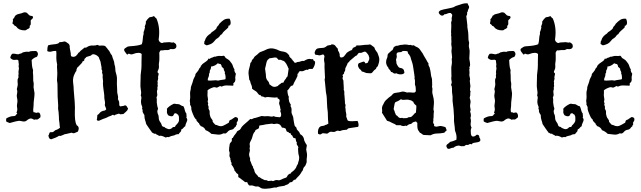

<svg xmlns="http://www.w3.org/2000/svg" viewBox="-20 -810 3924 1176"><path d="M58.6 -691.4Q69.3 -702.1 72.3 -713.9Q76.2 -713.9 78.1 -716.8Q80.1 -719.7 87.9 -722.7Q95.7 -725.6 103 -726.6Q110.4 -727.5 121.6 -732.4Q132.8 -737.3 144.5 -731.4Q153.3 -723.6 155.3 -720.7Q157.2 -717.8 161.6 -715.3Q166 -712.9 173.3 -712.4Q180.7 -711.9 182.6 -705.1Q181.6 -697.3 176.8 -693.8Q171.9 -690.4 168 -684.6Q168 -676.8 168.5 -666.5Q168.9 -656.2 162.1 -652.3Q160.2 -649.4 162.6 -646Q165 -642.6 161.1 -641.6Q159.2 -635.7 152.3 -633.3Q145.5 -630.9 142.1 -627.4Q138.7 -624 131.8 -624Q95.7 -624 82 -644.5Q77.1 -651.4 69.3 -652.3Q67.4 -657.2 64 -659.7Q60.5 -662.1 56.6 -665Q56.6 -672.9 58.6 -678.2Q60.5 -683.6 58.6 -691.4ZM156.2 -492.2Q164.1 -497.1 176.8 -497.1Q189.5 -497.1 197.3 -497.6Q205.1 -498 210 -488.3Q214.8 -478.5 210 -469.7Q208 -461.9 203.1 -460.9Q189.5 -458 173.8 -442.4Q174.8 -434.6 174.8 -425.8Q174.8 -417 175.8 -411.1Q176.8 -405.3 177.2 -401.4Q177.7 -397.5 178.7 -393.1Q179.7 -388.7 181.2 -385.7Q182.6 -382.8 182.6 -379.9L181.6 -366.2Q183.6 -355.5 183.6 -315.4Q187.5 -298.8 186.5 -291.5Q185.5 -284.2 185.5 -276.4L191.4 -239.3Q191.4 -223.6 188.5 -202.1Q185.5 -180.7 186 -174.8Q186.5 -168.9 185.5 -160.2Q184.6 -151.4 183.6 -142.6Q182.6 -133.8 184.6 -125Q185.5 -121.1 189.5 -122.1Q193.4 -123 197.3 -120.1Q201.2 -117.2 206.1 -119.6Q210.9 -122.1 219.7 -120.1Q230.5 -109.4 227.5 -91.8Q215.8 -81.1 211.4 -79.1Q207 -77.1 200.7 -78.1Q194.3 -79.1 189.5 -76.2Q176.8 -84 170.4 -84.5Q164.1 -85 155.3 -80.1Q146.5 -75.2 143.6 -71.8Q140.6 -68.4 132.8 -66.4Q125 -64.5 114.3 -67.4Q103.5 -70.3 93.8 -69.8Q84 -69.3 40 -56.6Q29.3 -59.6 18.6 -65.4Q15.6 -72.3 18.6 -85Q43.9 -98.6 59.1 -98.6Q74.2 -98.6 77.1 -105Q80.1 -111.3 85 -112.3Q85.9 -116.2 82.5 -118.7Q79.1 -121.1 82 -123Q87.9 -136.7 85 -149.9Q82 -163.1 86.9 -188.5Q86.9 -201.2 84 -211.9Q81.1 -222.7 84.5 -237.3Q87.9 -252 83 -263.7Q85 -272.5 87.4 -282.2Q89.8 -292 88.4 -300.8Q86.9 -309.6 87.9 -323.2L93.8 -337.9Q93.8 -339.8 92.8 -342.8Q91.8 -345.7 93.3 -353.5Q94.7 -361.3 93.8 -363.3Q92.8 -365.2 92.8 -368.2L95.7 -388.7Q96.7 -392.6 95.2 -396.5Q93.8 -400.4 93.8 -405.3Q96.7 -413.1 94.7 -421.4Q92.8 -429.7 93.3 -435.5Q93.8 -441.4 85.9 -444.3Q78.1 -444.3 71.3 -443.4Q57.6 -440.4 43 -455.1Q44.9 -470.7 54.7 -480.5Q66.4 -482.4 74.7 -480Q83 -477.5 92.8 -477.5Q103.5 -482.4 106 -481.9Q108.4 -481.4 114.7 -485.8Q121.1 -490.2 122.6 -489.7Q124 -489.3 129.4 -491.2Q134.8 -493.2 145 -493.2Q155.3 -493.2 156.2 -492.2Z M320.3 33.2 293.9 43Q279.3 43 276.4 19.5Q279.3 17.6 281.2 9.8Q283.2 -2 293.5 -0.5Q303.7 1 309.6 -4.9Q315.4 -10.7 319.3 -12.7Q336.9 -17.6 347.7 -28.3Q344.7 -40 345.2 -43.9Q345.7 -47.9 343.8 -59.1Q341.8 -70.3 341.3 -76.2Q340.8 -82 340.8 -94.7Q340.8 -107.4 338.9 -122.1Q336.9 -136.7 335.9 -143.1Q335 -149.4 335.9 -153.3Q336.9 -157.2 336.4 -163.1Q335.9 -168.9 335 -186Q334 -203.1 333 -218.3Q332 -233.4 332.5 -258.8Q333 -284.2 332 -295.4Q331.1 -306.6 330.1 -311Q329.1 -315.4 329.1 -319.3L331.1 -360.4L329.1 -402.3L330.1 -414.1L326.2 -436.5Q324.2 -457 325.2 -469.2Q326.2 -481.4 324.2 -498Q308.6 -499 295.9 -494.6Q283.2 -490.2 269.5 -497.1Q269.5 -519.5 274.4 -532.2Q291 -537.1 306.2 -538.1Q321.3 -539.1 330.6 -542Q339.8 -544.9 340.8 -547.4Q341.8 -549.8 344.7 -551.8Q361.3 -551.8 370.1 -555.2Q378.9 -558.6 391.6 -547.9Q400.4 -543 403.3 -538.1Q408.2 -528.3 407.2 -525.4Q406.2 -522.5 407.2 -517.6Q408.2 -512.7 409.2 -504.9Q410.2 -497.1 412.1 -490.2Q414.1 -483.4 413.6 -476.6Q413.1 -469.7 417 -464.8Q439.5 -455.1 455.1 -478.5Q460 -487.3 460.9 -487.3Q463.9 -487.3 467.3 -491.7Q470.7 -496.1 474.1 -499.5Q477.5 -502.9 484.9 -507.8Q492.2 -512.7 498 -518.6Q506.8 -516.6 513.7 -522Q520.5 -527.3 530.8 -529.8Q541 -532.2 553.2 -531.2Q565.4 -530.3 576.2 -535.2L588.9 -530.3Q594.7 -531.2 606.9 -531.2Q619.1 -531.2 625 -527.3Q627 -523.4 631.3 -519.5Q635.7 -515.6 639.2 -509.8Q642.6 -503.9 644.5 -502.9Q646.5 -502 648.4 -499Q650.4 -496.1 652.8 -490.7Q655.3 -485.4 659.2 -478.5Q666 -471.7 666.5 -468.3Q667 -464.8 669.4 -457.5Q671.9 -450.2 675.8 -440.4Q679.7 -430.7 679.7 -425.8Q679.7 -420.9 680.7 -417Q681.6 -413.1 682.6 -410.2Q683.6 -407.2 685.1 -400.9Q686.5 -394.5 686.5 -385.3Q686.5 -376 688 -370.6Q689.5 -365.2 690.4 -362.3Q691.4 -359.4 694.3 -347.7Q697.3 -335.9 696.3 -314.9Q695.3 -293.9 696.8 -279.3Q698.2 -264.6 697.8 -255.4Q697.3 -246.1 698.7 -239.7Q700.2 -233.4 701.2 -228Q702.1 -222.7 703.1 -217.8Q704.1 -212.9 702.1 -203.1L709 -188.5Q710.9 -179.7 710.4 -169.9Q710 -160.2 718.8 -158.2Q724.6 -160.2 731.9 -160.6Q739.3 -161.1 745.1 -165Q753.9 -164.1 757.3 -156.7Q760.7 -149.4 764.6 -144.5Q760.7 -132.8 752 -126Q743.2 -119.1 735.4 -111.3Q724.6 -111.3 720.2 -109.9Q715.8 -108.4 709 -114.3Q702.1 -111.3 693.4 -109.4Q684.6 -107.4 679.7 -102.5Q676.8 -103.5 674.8 -105.5Q672.9 -107.4 668.9 -106.4Q664.1 -102.5 658.2 -100.6Q652.3 -98.6 646.5 -96.2Q640.6 -93.8 637.7 -91.8Q634.8 -89.8 630.4 -88.4Q626 -86.9 622.6 -85.4Q619.1 -84 610.4 -81.1Q601.6 -78.1 594.7 -74.2Q587.9 -70.3 583.5 -70.3Q579.1 -70.3 574.2 -73.2Q571.3 -79.1 574.2 -83.5Q577.1 -87.9 574.2 -92.8Q576.2 -92.8 575.7 -98.1Q575.2 -103.5 577.1 -105.5Q586.9 -112.3 590.3 -117.7Q593.8 -123 602.1 -127.4Q610.4 -131.8 618.2 -132.3Q626 -132.8 630.9 -141.6Q628.9 -148.4 627 -152.3Q625 -156.2 623 -162.1Q621.1 -168 622.6 -172.9Q624 -177.7 623 -184.6L619.1 -208Q619.1 -229.5 616.7 -242.7Q614.3 -255.9 613.3 -266.6Q612.3 -277.3 611.3 -284.7Q610.4 -292 610.4 -298.8L611.3 -311.5Q608.4 -335 608.4 -338.9L609.4 -349.6Q609.4 -352.5 607.9 -356Q606.4 -359.4 605.5 -363.8Q604.5 -368.2 605.5 -368.7Q606.4 -369.1 606.4 -376Q600.6 -386.7 601.6 -389.6Q602.5 -392.6 602.5 -394.5L597.7 -419.9Q596.7 -432.6 592.3 -440.9Q587.9 -449.2 585.9 -458Q577.1 -470.7 561 -476.1Q544.9 -481.4 537.1 -469.7Q529.3 -467.8 522.9 -465.3Q516.6 -462.9 508.8 -460.9Q505.9 -456.1 500.5 -452.1Q495.1 -448.2 496.1 -439.5Q493.2 -438.5 491.7 -436.5Q490.2 -434.6 486.3 -434.6Q484.4 -426.8 479 -421.9Q473.6 -417 469.2 -411.6Q464.8 -406.2 460.4 -402.3Q456.1 -398.4 451.2 -393.6Q452.1 -387.7 449.2 -385.3Q446.3 -382.8 448.2 -376Q442.4 -370.1 439.5 -362.8Q436.5 -355.5 432.6 -347.7Q424.8 -326.2 428.2 -301.3Q431.6 -276.4 431.6 -257.8L437.5 -185.5Q437.5 -174.8 438.5 -163.1Q439.5 -151.4 438.5 -134.8Q436.5 -63.5 449.2 -44.9Q450.2 -40 453.6 -40Q457 -40 460.9 -30.8Q464.8 -21.5 457 -3.9Q451.2 -2 444.8 1.5Q438.5 4.9 432.6 5.9Q426.8 6.8 424.3 4.9Q421.9 2.9 418 2.9L384.8 10.7Q377 10.7 369.6 15.1Q362.3 19.5 359.4 18.6Q356.4 17.6 355.5 22.5Q342.8 22.5 341.8 21.5Q335 26.4 334 26.4Z M1001 -550.8 1014.6 -551.8Q1021.5 -551.8 1028.3 -549.8Q1035.2 -547.9 1043 -550.8Q1054.7 -543.9 1057.6 -539.6Q1060.5 -535.2 1060.5 -524.4Q1056.6 -504.9 1025.4 -509.8Q1015.6 -505.9 1013.7 -504.4Q1011.7 -502.9 999.5 -503.4Q987.3 -503.9 986.3 -502.9Q985.4 -502 975.6 -501.5Q965.8 -501 965.3 -502Q964.8 -502.9 960 -496.1Q955.1 -489.3 955.6 -484.9Q956.1 -480.5 956.1 -470.7V-449.2Q956.1 -438.5 954.1 -426.8Q952.1 -415 953.1 -412.1Q954.1 -409.2 953.6 -399.4Q953.1 -389.6 950.2 -384.3Q947.3 -378.9 945.3 -372.6Q943.4 -366.2 948.2 -363.8Q953.1 -361.3 951.2 -352.5L948.2 -340.8Q947.3 -336.9 948.2 -333.5Q949.2 -330.1 948.2 -325.2L944.3 -310.5Q947.3 -303.7 945.8 -299.8Q944.3 -295.9 945.8 -288.6Q947.3 -281.2 945.3 -279.3Q943.4 -277.3 944.3 -270Q945.3 -262.7 943.4 -258.8Q941.4 -254.9 941.4 -250L943.4 -228.5Q943.4 -221.7 938.5 -213.9Q941.4 -204.1 940.4 -193.8Q939.5 -183.6 941.4 -173.8L944.3 -156.2Q945.3 -153.3 946.8 -149.4Q948.2 -145.5 947.3 -141.6L943.4 -129.9Q943.4 -126 945.3 -116.2Q952.1 -102.5 952.1 -92.8Q952.1 -83 954.1 -76.2Q956.1 -69.3 961.9 -61.5Q967.8 -53.7 969.2 -47.4Q970.7 -41 972.7 -38.1Q981.4 -32.2 982.4 -32.7Q983.4 -33.2 985.4 -33.2Q993.2 -25.4 998 -24.4Q1002.9 -23.4 1007.8 -20.5Q1012.7 -17.6 1021.5 -19.5Q1030.3 -21.5 1034.7 -27.3Q1039.1 -33.2 1049.8 -32.2Q1053.7 -35.2 1055.2 -39.6Q1056.6 -43.9 1060.5 -45.9Q1076.2 -62.5 1076.2 -72.3V-89.8Q1076.2 -96.7 1074.2 -100.1Q1072.3 -103.5 1070.3 -108.4Q1061.5 -111.3 1061.5 -113.8Q1061.5 -116.2 1056.2 -116.2Q1050.8 -116.2 1047.9 -114.3Q1043.9 -108.4 1041.5 -103Q1039.1 -97.7 1030.3 -97.7Q1021.5 -97.7 1010.7 -103.5Q1001 -116.2 1002.4 -126.5Q1003.9 -136.7 1002 -143.6Q1014.6 -160.2 1043 -173.8Q1050.8 -175.8 1055.2 -173.8Q1059.6 -171.9 1068.8 -172.4Q1078.1 -172.9 1085.9 -166.5Q1093.8 -160.2 1103.5 -159.2Q1109.4 -148.4 1111.8 -135.7Q1114.3 -123 1122.1 -113.3Q1121.1 -108.4 1122.6 -100.6Q1124 -92.8 1121.1 -89.8Q1129.9 -80.1 1125.5 -68.8Q1121.1 -57.6 1118.2 -50.8Q1115.2 -43.9 1115.2 -37.1Q1107.4 -33.2 1103.5 -26.9Q1099.6 -20.5 1090.8 -17.6Q1090.8 -6.8 1084.5 -1Q1078.1 4.9 1074.2 11.7Q1057.6 11.7 1048.8 18.6Q1022.5 23.4 1014.6 30.3Q1005.9 27.3 994.1 32.2Q967.8 17.6 954.1 22.5Q949.2 17.6 942.9 15.6Q936.5 13.7 933.6 8.8Q924.8 10.7 921.4 7.3Q918 3.9 911.1 2Q909.2 -2.9 904.3 -8.3Q899.4 -13.7 896 -20Q892.6 -26.4 883.3 -38.6Q874 -50.8 874 -55.2Q874 -59.6 869.1 -72.8Q864.3 -85.9 864.3 -105.5Q862.3 -109.4 859.4 -113.3Q856.4 -117.2 854.5 -122.6Q852.5 -127.9 853.5 -134.3Q854.5 -140.6 849.6 -142.6Q853.5 -152.3 849.1 -161.1Q844.7 -169.9 843.8 -181.2Q842.8 -192.4 845.2 -204.1Q847.7 -215.8 841.8 -226.6Q846.7 -236.3 842.8 -258.3Q838.9 -280.3 840.3 -300.8Q841.8 -321.3 841.3 -335Q840.8 -348.6 842.8 -362.3Q846.7 -389.6 846.7 -409.2V-428.7L847.7 -478.5Q842.8 -486.3 827.6 -486.3Q812.5 -486.3 797.9 -480Q783.2 -473.6 772.5 -480.5Q765.6 -482.4 763.7 -478Q761.7 -473.6 756.8 -477.5Q740.2 -497.1 740.2 -504.4Q740.2 -511.7 750 -517.1Q759.8 -522.5 761.7 -524.4Q773.4 -527.3 784.2 -527.3Q829.1 -530.3 848.6 -539.1Q853.5 -553.7 854 -565.9Q854.5 -578.1 856 -586.4Q857.4 -594.7 858.4 -597.2Q859.4 -599.6 859.9 -603Q860.4 -606.4 859.4 -609.4Q858.4 -612.3 861.8 -619.6Q865.2 -627 865.2 -631.8Q869.1 -640.6 867.7 -643.1Q866.2 -645.5 867.2 -649.9Q868.2 -654.3 871.6 -661.1Q875 -668 873 -677.7Q883.8 -695.3 895.5 -704.1Q914.1 -706.1 922.9 -711.9Q932.6 -700.2 938.5 -696.3Q960.9 -643.6 953.1 -579.1Q953.1 -576.2 952.1 -572.3Q951.2 -568.4 952.6 -563Q954.1 -557.6 959.5 -552.7Q964.8 -547.9 969.7 -546.9Q974.6 -545.9 977.5 -547.9Q980.5 -549.8 984.4 -549.8Z M1424.8 -358.4Q1418.9 -336.9 1421.9 -324.2Q1420.9 -310.5 1417.5 -307.6Q1414.1 -304.7 1409.2 -299.8Q1409.2 -295.9 1409.7 -291.5Q1410.2 -287.1 1407.2 -285.2Q1388.7 -286.1 1370.6 -286.6Q1352.5 -287.1 1339.8 -280.3Q1335 -279.3 1333 -280.8Q1331.1 -282.2 1328.1 -283.2Q1323.2 -281.2 1315.9 -276.4Q1308.6 -271.5 1301.8 -274.4Q1294.9 -277.3 1287.1 -275.4Q1258.8 -265.6 1251 -255.9Q1252 -245.1 1251 -234.9Q1250 -224.6 1252 -215.8L1253.9 -203.1Q1254.9 -199.2 1253.4 -196.3Q1252 -193.4 1252 -189Q1252 -184.6 1254.4 -179.2Q1256.8 -173.8 1252.9 -168.9Q1254.9 -164.1 1256.8 -159.2Q1258.8 -154.3 1256.8 -146.5Q1257.8 -141.6 1259.8 -139.2Q1261.7 -136.7 1263.2 -131.8Q1264.6 -127 1264.2 -119.6Q1263.7 -112.3 1265.1 -107.4Q1266.6 -102.5 1268.1 -96.2Q1269.5 -89.8 1277.3 -80.1Q1285.2 -70.3 1282.2 -64.5Q1287.1 -59.6 1290.5 -54.7Q1293.9 -49.8 1298.8 -45.9Q1307.6 -44.9 1314.9 -41Q1322.3 -37.1 1333.5 -37.1Q1344.7 -37.1 1359.9 -46.4Q1375 -55.7 1379.9 -57.6Q1382.8 -59.6 1383.3 -64.9Q1383.8 -70.3 1386.7 -72.8Q1389.6 -75.2 1392.1 -75.7Q1394.5 -76.2 1398.9 -78.6Q1403.3 -81.1 1407.2 -84.5Q1411.1 -87.9 1418 -91.8Q1424.8 -95.7 1436.5 -86.9Q1439.5 -75.2 1436.5 -70.3Q1433.6 -65.4 1430.7 -60.5Q1427.7 -55.7 1429.7 -54.2Q1431.6 -52.7 1430.7 -47.9Q1424.8 -42 1424.8 -35.2Q1418.9 -33.2 1416 -27.8Q1413.1 -22.5 1407.2 -19Q1401.4 -15.6 1396 -15.1Q1390.6 -14.6 1384.3 -11.2Q1377.9 -7.8 1374 -2.4Q1370.1 2.9 1361.3 7.8Q1356.4 6.8 1347.7 6.8Q1331.1 16.6 1313 14.2Q1294.9 11.7 1274.4 9.8Q1258.8 -5.9 1239.3 -12.7Q1231.4 -32.2 1208 -38.1Q1208 -43.9 1203.6 -45.9Q1199.2 -47.9 1199.2 -55.7Q1194.3 -56.6 1192.9 -60.5Q1191.4 -64.5 1186.5 -66.4Q1185.5 -69.3 1184.1 -70.8Q1182.6 -72.3 1183.6 -77.1Q1178.7 -79.1 1176.3 -83.5Q1173.8 -87.9 1169.9 -92.8Q1163.1 -106.4 1161.6 -111.3Q1160.2 -116.2 1155.3 -127.9Q1150.4 -139.6 1151.4 -154.3L1143.6 -170.9Q1145.5 -175.8 1144 -181.2Q1142.6 -186.5 1142.6 -192.4L1144.5 -207Q1145.5 -217.8 1144.5 -230Q1143.6 -242.2 1145.5 -252L1148.4 -263.7Q1149.4 -267.6 1148.9 -271Q1148.4 -274.4 1150.9 -281.7Q1153.3 -289.1 1157.2 -298.8Q1161.1 -308.6 1161.6 -312.5Q1162.1 -316.4 1164.1 -322.3Q1166 -328.1 1168.9 -333Q1171.9 -337.9 1174.3 -343.3Q1176.8 -348.6 1176.8 -353Q1176.8 -357.4 1181.2 -361.8Q1185.5 -366.2 1187.5 -369.1Q1189.5 -372.1 1191.9 -375Q1194.3 -377.9 1196.3 -380.9Q1198.2 -389.6 1204.6 -395Q1210.9 -400.4 1210 -408.2Q1214.8 -408.2 1215.8 -412.1Q1216.8 -416 1223.6 -420.4Q1230.5 -424.8 1232.4 -426.8Q1234.4 -428.7 1243.7 -434.6Q1252.9 -440.4 1257.8 -452.1Q1262.7 -448.2 1264.2 -449.7Q1265.6 -451.2 1270.5 -454.1Q1275.4 -457 1278.3 -457Q1281.2 -457 1286.6 -460.4Q1292 -463.9 1296.4 -462.9Q1300.8 -461.9 1304.7 -464.8Q1318.4 -468.8 1329.1 -467.3Q1339.8 -465.8 1350.6 -468.8Q1355.5 -466.8 1357.9 -461.9Q1360.4 -457 1363.8 -454.1Q1367.2 -451.2 1370.1 -450.2Q1373 -449.2 1377.9 -445.3Q1382.8 -441.4 1384.8 -439.9Q1386.7 -438.5 1388.7 -435.1Q1390.6 -431.6 1394 -428.2Q1397.5 -424.8 1400.9 -418.9Q1404.3 -413.1 1407.2 -403.3Q1410.2 -393.6 1416 -384.8Q1414.1 -377 1417 -373Q1418 -368.2 1420.4 -365.2Q1422.9 -362.3 1424.8 -358.4ZM1316.4 -316.4 1329.1 -319.3Q1336.9 -321.3 1345.2 -321.8Q1353.5 -322.3 1361.3 -325.2Q1363.3 -347.7 1356.4 -361.3Q1359.4 -368.2 1354.5 -374.5Q1349.6 -380.9 1350.6 -389.6Q1339.8 -400.4 1337.9 -401.4Q1337.9 -407.2 1335.9 -410.2Q1334 -413.1 1332 -417Q1327.1 -418.9 1322.3 -419.4Q1317.4 -419.9 1314.5 -422.9Q1295.9 -404.3 1272.5 -402.3Q1273.4 -389.6 1265.6 -378.9Q1264.6 -375 1264.6 -371.1V-365.2Q1259.8 -361.3 1260.3 -353Q1260.7 -344.7 1255.9 -335.4Q1251 -326.2 1252.9 -317.4Q1266.6 -315.4 1278.3 -316.9Q1290 -318.4 1300.8 -318.4ZM1379.9 -654.3 1377.9 -641.6Q1372.1 -636.7 1367.7 -631.8Q1363.3 -627 1355 -620.6Q1346.7 -614.3 1338.9 -600.6Q1331.1 -597.7 1327.1 -590.8Q1323.2 -584 1317.9 -580.1Q1312.5 -576.2 1310.5 -574.7Q1308.6 -573.2 1305.7 -571.8Q1302.7 -570.3 1292 -557.1Q1281.2 -543.9 1266.6 -538.6Q1252 -533.2 1247.1 -532.7Q1242.2 -532.2 1239.3 -535.2Q1236.3 -538.1 1231.4 -540Q1229.5 -545.9 1231.4 -549.3Q1233.4 -552.7 1231.4 -556.6Q1235.4 -559.6 1237.3 -567.4Q1239.3 -575.2 1243.7 -580.6Q1248 -585.9 1249.5 -588.4Q1251 -590.8 1260.7 -598.6Q1268.6 -602.5 1271 -606Q1273.4 -609.4 1277.3 -613.3Q1284.2 -617.2 1286.6 -619.1Q1289.1 -621.1 1297.4 -627.4Q1305.7 -633.8 1306.6 -638.7Q1307.6 -643.6 1310.5 -647Q1313.5 -650.4 1317.4 -654.3Q1321.3 -658.2 1322.3 -663.1Q1336.9 -678.7 1350.6 -688Q1364.3 -697.3 1386.7 -695.3Q1395.5 -677.7 1391.6 -660.2Q1387.7 -659.2 1385.7 -654.3Q1383.8 -649.4 1379.9 -654.3Z M1544.9 -87.9 1583 -99.6 1599.6 -97.7 1618.2 -98.6Q1627.9 -98.6 1637.7 -96.2Q1647.5 -93.8 1656.2 -98.6Q1666 -93.8 1672.4 -93.8Q1678.7 -93.8 1694.3 -91.8Q1702.1 -95.7 1702.1 -106.9Q1702.1 -118.2 1698.7 -123.5Q1695.3 -128.9 1697.3 -132.3Q1699.2 -135.7 1699.2 -137.7Q1695.3 -149.4 1695.8 -151.9Q1696.3 -154.3 1695.3 -157.2Q1694.3 -160.2 1692.9 -164.1Q1691.4 -168 1689.9 -174.3Q1688.5 -180.7 1691.4 -186.5Q1694.3 -192.4 1691.4 -200.2Q1688.5 -204.1 1683.6 -205.6Q1678.7 -207 1679.7 -213.9Q1663.1 -210.9 1646.5 -213.4Q1629.9 -215.8 1621.1 -215.8Q1612.3 -215.8 1603.5 -212.9Q1590.8 -219.7 1585 -219.2Q1579.1 -218.8 1577.1 -226.6Q1567.4 -226.6 1561 -235.8Q1554.7 -245.1 1548.8 -250Q1530.3 -260.7 1523.4 -267.6Q1525.4 -275.4 1521.5 -284.7Q1517.6 -293.9 1515.6 -299.3Q1513.7 -304.7 1512.7 -310.5Q1511.7 -316.4 1506.8 -321.3L1502 -361.3Q1502 -377.9 1506.8 -393.1Q1511.7 -408.2 1513.7 -424.8Q1519.5 -427.7 1521 -434.1Q1522.5 -440.4 1524.9 -443.8Q1527.3 -447.3 1529.3 -448.7Q1531.2 -450.2 1533.2 -452.6Q1535.2 -455.1 1536.1 -458Q1537.1 -460.9 1539.6 -463.4Q1542 -465.8 1546.4 -468.8Q1550.8 -471.7 1555.7 -476.1Q1560.5 -480.5 1564.5 -484.4Q1568.4 -488.3 1574.2 -491.2Q1580.1 -494.1 1588.4 -496.6Q1596.7 -499 1605.5 -503.9Q1633.8 -519.5 1663.1 -510.7Q1676.8 -506.8 1680.7 -504.4Q1684.6 -502 1692.4 -499Q1700.2 -496.1 1710.9 -494.6Q1721.7 -493.2 1730 -489.7Q1738.3 -486.3 1741.7 -481.4Q1745.1 -476.6 1751 -471.7Q1751 -460 1764.6 -452.1Q1765.6 -447.3 1769 -445.3Q1772.5 -443.4 1773.4 -438.5Q1779.3 -435.5 1780.3 -431.2Q1781.2 -426.8 1787.1 -425.8Q1793 -424.8 1796.4 -427.7Q1799.8 -430.7 1807.1 -430.7Q1814.5 -430.7 1822.8 -434.6Q1831.1 -438.5 1841.8 -436.5Q1867.2 -453.1 1883.8 -448.2Q1890.6 -446.3 1897.5 -448.2Q1897.5 -440.4 1902.8 -438.5Q1908.2 -436.5 1910.2 -429.7Q1910.2 -409.2 1894.5 -387.7H1875Q1871.1 -387.7 1869.6 -385.3Q1868.2 -382.8 1864.3 -381.8Q1856.4 -384.8 1848.1 -379.9Q1839.8 -375 1834 -374Q1828.1 -373 1824.7 -374Q1821.3 -375 1816.9 -374Q1812.5 -373 1809.6 -367.2Q1808.6 -359.4 1802.7 -358.4L1801.8 -351.6Q1802.7 -352.5 1801.8 -343.8L1793.9 -327.1Q1777.3 -297.9 1774.4 -287.1Q1760.7 -285.2 1754.9 -273.9Q1749 -262.7 1740.2 -255.9Q1742.2 -226.6 1749 -217.8Q1748 -210 1748 -207L1751 -188.5Q1754.9 -178.7 1761.7 -168Q1757.8 -161.1 1760.7 -157.2Q1763.7 -153.3 1765.1 -146Q1766.6 -138.7 1765.6 -130.4Q1764.6 -122.1 1766.6 -115.7Q1768.6 -109.4 1772.5 -101.1Q1776.4 -92.8 1776.4 -88.4Q1776.4 -84 1777.8 -76.7Q1779.3 -69.3 1780.8 -59.1Q1782.2 -48.8 1784.2 -42.5Q1786.1 -36.1 1789.6 -34.2Q1793 -32.2 1794.9 -28.8Q1796.9 -25.4 1796.9 -22Q1796.9 -18.6 1801.3 -13.7Q1805.7 -8.8 1808.1 -6.3Q1810.5 -3.9 1812.5 -1.5Q1814.5 1 1815.4 4.4Q1816.4 7.8 1817.9 10.3Q1819.3 12.7 1824.2 15.6Q1835 21.5 1840.8 37.1Q1842.8 50.8 1846.2 56.6Q1849.6 62.5 1852.1 67.9Q1854.5 73.2 1856.9 75.2Q1859.4 77.1 1859.4 81.1L1855.5 105.5L1860.4 132.8Q1861.3 143.6 1859.4 155.3Q1857.4 167 1858.4 175.3Q1859.4 183.6 1856.4 189.5Q1853.5 195.3 1852.1 200.2Q1850.6 205.1 1845.7 210Q1840.8 214.8 1838.9 218.8Q1836.9 222.7 1836.4 226.1Q1835.9 229.5 1834 233.9Q1832 238.3 1830.1 239.3Q1828.1 240.2 1826.7 244.1Q1825.2 248 1822.8 251Q1820.3 253.9 1816.9 259.3Q1813.5 264.6 1804.7 272.9Q1795.9 281.2 1791 289.1Q1775.4 292 1769.5 304.7Q1759.8 306.6 1757.3 306.6Q1754.9 306.6 1750 313Q1745.1 319.3 1736.8 321.3Q1728.5 323.2 1721.7 328.1Q1683.6 332 1672.9 338.9Q1662.1 336.9 1651.4 340.3Q1640.6 343.8 1612.8 345.7Q1585 347.7 1574.7 339.4Q1564.5 331.1 1556.2 332Q1547.9 333 1544.4 332Q1541 331.1 1531.2 327.6Q1521.5 324.2 1514.2 326.2Q1506.8 328.1 1502 321.3Q1497.1 314.5 1494.1 305.7H1481.4Q1476.6 300.8 1470.7 296.9Q1464.8 293 1460 289.1Q1455.1 285.2 1450.2 281.2Q1445.3 277.3 1440.4 275.4Q1438.5 272.5 1439.5 265.6Q1440.4 258.8 1437.5 256.8Q1426.8 250 1424.8 245.1Q1422.9 240.2 1417 236.3Q1414.1 217.8 1397.5 198.2Q1398.4 193.4 1398.4 188.5Q1398.4 183.6 1393.6 181.6Q1395.5 174.8 1392.6 171.9Q1389.6 168.9 1391.6 162.1Q1390.6 158.2 1388.7 155.3Q1386.7 152.3 1385.7 147.9Q1384.8 143.6 1385.7 137.7Q1386.7 131.8 1386.7 126L1382.8 112.3L1383.8 93.8Q1385.7 77.1 1387.2 71.8Q1388.7 66.4 1395 60.5Q1401.4 54.7 1399.9 45.4Q1398.4 36.1 1403.3 35.6Q1408.2 35.2 1408.2 30.3Q1414.1 19.5 1420.9 12.2Q1427.7 4.9 1432.6 -5.9Q1443.4 -12.7 1444.3 -12.7Q1448.2 -12.7 1454.1 -21.5Q1459 -34.2 1480 -51.8Q1501 -69.3 1512.7 -81.1Q1520.5 -78.1 1526.4 -82Q1536.1 -87.9 1544.9 -87.9ZM1608.4 -353.5 1609.4 -337.9Q1611.3 -324.2 1620.1 -314.9Q1628.9 -305.7 1629.9 -293.9Q1635.7 -290 1642.6 -284.7Q1649.4 -279.3 1656.7 -278.3Q1664.1 -277.3 1669.9 -279.3Q1675.8 -281.2 1681.6 -283.2Q1686.5 -290 1692.9 -293.5Q1699.2 -296.9 1704.1 -302.7Q1709 -300.8 1710 -303.2Q1710.9 -305.7 1715.8 -303.7Q1720.7 -316.4 1726.6 -322.8Q1732.4 -329.1 1734.4 -334.5Q1736.3 -339.8 1741.2 -341.8L1748 -389.6Q1744.1 -395.5 1741.2 -404.3Q1725.6 -439.5 1707 -439.5Q1703.1 -444.3 1698.7 -443.8Q1694.3 -443.4 1685.5 -443.4Q1683.6 -448.2 1679.7 -450.7Q1675.8 -453.1 1673.8 -457Q1663.1 -459 1653.8 -456.5Q1644.5 -454.1 1630.9 -453.1Q1618.2 -444.3 1614.7 -435.1Q1611.3 -425.8 1608.9 -412.1Q1606.4 -398.4 1605 -395.5Q1603.5 -392.6 1603.5 -389.6ZM1807.6 130.9 1806.6 119.1Q1806.6 111.3 1805.7 105Q1804.7 98.6 1807.6 92.8Q1805.7 85.9 1800.3 78.6Q1794.9 71.3 1798.8 63.5Q1793.9 58.6 1793 51.8Q1792 44.9 1790 37.1Q1784.2 35.2 1781.7 35.6Q1779.3 36.1 1776.4 33.2Q1772.5 26.4 1769.5 19.5Q1761.7 16.6 1761.2 10.3Q1760.7 3.9 1751 4.9Q1750 0 1743.7 -1.5Q1737.3 -2.9 1735.4 -6.3Q1733.4 -9.8 1732.4 -14.6Q1731.4 -19.5 1728.5 -23.4Q1713.9 -29.3 1707 -28.3Q1701.2 -40 1695.3 -45.9Q1681.6 -54.7 1668.9 -51.8Q1656.2 -48.8 1652.8 -50.8Q1649.4 -52.7 1644.5 -52.7L1605.5 -47.9Q1595.7 -44.9 1585.9 -43.9Q1576.2 -43 1567.4 -40Q1568.4 -24.4 1560.5 -21Q1552.7 -17.6 1547.9 -15.1Q1543 -12.7 1542 -4.9Q1531.2 5.9 1527.3 22.9Q1523.4 40 1517.1 50.3Q1510.7 60.5 1508.8 71.3L1510.7 86.9L1508.8 98.6L1510.7 111.3L1505.9 132.8Q1505.9 145.5 1508.3 149.9Q1510.7 154.3 1511.7 159.2V172.9Q1516.6 181.6 1520 192.9Q1523.4 204.1 1530.3 211.9Q1528.3 216.8 1532.2 221.2Q1536.1 225.6 1537.6 233.9Q1539.1 242.2 1542.5 248Q1545.9 253.9 1552.2 259.8Q1558.6 265.6 1563.5 274.4Q1570.3 274.4 1574.7 278.8Q1579.1 283.2 1586.9 286.1Q1594.7 289.1 1595.7 290.5Q1596.7 292 1600.6 293Q1604.5 293.9 1608.9 293.5Q1613.3 293 1617.7 296.4Q1622.1 299.8 1629.4 298.3Q1636.7 296.9 1641.6 296.9Q1646.5 296.9 1649.4 298.8Q1652.3 300.8 1661.1 295.9Q1669.9 291 1678.7 293Q1687.5 294.9 1691.9 293.9Q1696.3 293 1701.2 290.5Q1706.1 288.1 1714.4 284.2Q1722.7 280.3 1726.6 279.8Q1730.5 279.3 1733.9 276.9Q1737.3 274.4 1740.2 267.6Q1743.2 260.7 1749 257.8Q1752 256.8 1753.4 254.9Q1754.9 252.9 1759.8 253.9Q1761.7 248 1766.6 244.1Q1782.2 234.4 1792 218.8Q1793.9 216.8 1795.4 211.4Q1796.9 206.1 1801.8 198.7Q1806.6 191.4 1806.6 184.6L1811.5 168.9Q1810.5 168.9 1812 160.6Q1813.5 152.3 1811 145.5Q1808.6 138.7 1807.6 130.9Z M1966.8 -427.7 1964.8 -440.4Q1963.9 -451.2 1966.8 -460Q1969.7 -468.8 1960 -476.6Q1955.1 -476.6 1946.8 -473.1Q1938.5 -469.7 1933.1 -471.2Q1927.7 -472.7 1923.3 -473.6Q1918.9 -474.6 1915 -474.1Q1911.1 -473.6 1908.2 -481.4Q1905.3 -489.3 1911.1 -500Q1917 -510.7 1925.8 -513.2Q1934.6 -515.6 1949.2 -516.1Q1963.9 -516.6 1970.2 -520Q1976.6 -523.4 1979 -525.9Q1981.4 -528.3 1984.4 -530.3Q1999 -534.2 2002.9 -533.7Q2006.8 -533.2 2009.8 -538.1Q2027.3 -539.1 2034.2 -529.3Q2041 -519.5 2049.8 -510.7Q2047.9 -502.9 2052.2 -497.1Q2056.6 -491.2 2059.1 -482.9Q2061.5 -474.6 2060.5 -469.7Q2059.6 -464.8 2066.4 -458Q2082 -457 2089.4 -467.8Q2096.7 -478.5 2104.5 -487.3Q2110.4 -491.2 2116.2 -495.1Q2122.1 -499 2125.5 -500Q2128.9 -501 2133.8 -502.9Q2137.7 -506.8 2139.2 -511.2Q2140.6 -515.6 2142.6 -517.1Q2144.5 -518.6 2154.3 -522.5Q2164.1 -526.4 2163.1 -532.2Q2178.7 -530.3 2197.8 -533.2Q2216.8 -536.1 2225.6 -535.6Q2234.4 -535.2 2246.1 -538.1Q2252 -536.1 2256.8 -531.7Q2261.7 -527.3 2268.1 -523.4Q2274.4 -519.5 2274.9 -514.2Q2275.4 -508.8 2280.8 -502Q2286.1 -495.1 2292 -486.3Q2296.9 -472.7 2300.3 -463.4Q2303.7 -454.1 2303.2 -442.9Q2302.7 -431.6 2299.8 -422.9Q2296.9 -414.1 2293.9 -404.3Q2284.2 -397.5 2283.2 -388.7Q2270.5 -379.9 2265.1 -372.1Q2259.8 -364.3 2255.4 -362.3Q2251 -360.4 2243.7 -361.3Q2236.3 -362.3 2229.5 -362.3Q2222.7 -362.3 2214.8 -366.2Q2207 -370.1 2196.3 -372.1Q2194.3 -374 2193.4 -376.5Q2192.4 -378.9 2190.4 -381.3Q2188.5 -383.8 2185.1 -385.7Q2181.6 -387.7 2178.7 -392.6Q2167 -411.1 2177.7 -422.9Q2195.3 -428.7 2204.1 -432.1Q2212.9 -435.5 2217.8 -421.9Q2226.6 -421.9 2233.4 -426.8Q2236.3 -437.5 2238.8 -439.5Q2241.2 -441.4 2241.2 -447.8Q2241.2 -454.1 2242.2 -455.1L2237.3 -471.7Q2233.4 -477.5 2232.9 -478Q2232.4 -478.5 2227.1 -485.4Q2221.7 -492.2 2217.8 -493.2Q2210.9 -495.1 2201.2 -489.7Q2191.4 -484.4 2179.7 -486.3Q2173.8 -484.4 2169.9 -476.6Q2166 -468.8 2158.2 -467.8Q2131.8 -444.3 2120.1 -435.5Q2121.1 -431.6 2116.2 -429.2Q2111.3 -426.8 2108.9 -421.9Q2106.4 -417 2106 -414.1Q2105.5 -411.1 2102.5 -406.7Q2099.6 -402.3 2099.1 -399.9Q2098.6 -397.5 2096.7 -395Q2094.7 -392.6 2094.7 -386.2Q2094.7 -379.9 2092.8 -375Q2086.9 -367.2 2087.4 -363.8Q2087.9 -360.4 2085.9 -357.9Q2084 -355.5 2081.5 -354Q2079.1 -352.5 2078.1 -348.6Q2083 -341.8 2079.6 -336.9Q2076.2 -332 2080.1 -323.2Q2084 -318.4 2083.5 -312.5Q2083 -306.6 2084 -299.8Q2085 -293 2085 -285.6Q2085 -278.3 2085.9 -265.6Q2084 -259.8 2086.4 -256.8Q2088.9 -253.9 2088.9 -248V-234.4Q2088.9 -228.5 2090.3 -220.2Q2091.8 -211.9 2091.3 -206.1Q2090.8 -200.2 2092.3 -191.4Q2093.8 -182.6 2092.8 -181.6Q2091.8 -180.7 2092.8 -177.7Q2093.8 -174.8 2095.2 -171.4Q2096.7 -168 2096.7 -165L2094.7 -154.3L2096.7 -141.6Q2096.7 -127.9 2099.6 -118.7Q2102.5 -109.4 2100.6 -95.7Q2101.6 -92.8 2104 -86.9Q2106.4 -81.1 2108.4 -74.2Q2110.4 -67.4 2136.7 -67.4L2169.9 -69.3Q2173.8 -62.5 2175.8 -51.3Q2177.7 -40 2173.8 -33.2L2134.8 -27.3Q2127 -25.4 2119.1 -24.9Q2111.3 -24.4 2104.5 -15.6Q2076.2 -13.7 2069.3 -9.8Q2062.5 -5.9 2056.2 -8.3Q2049.8 -10.7 2044.9 -9.3Q2040 -7.8 2037.1 -5.9Q2028.3 0 2015.6 -2.4Q2002.9 -4.9 1995.6 1Q1988.3 6.8 1983.4 8.8Q1956.1 3.9 1952.1 7.8Q1941.4 18.6 1927.7 8.8Q1924.8 -24.4 1942.4 -35.2Q1948.2 -38.1 1958.5 -39.1Q1968.8 -40 1972.7 -44.9Q1978.5 -44.9 1982.4 -47.9Q1986.3 -50.8 1991.2 -52.7Q1988.3 -82 1988.3 -101.6Q1988.3 -121.1 1986.8 -130.9Q1985.4 -140.6 1984.4 -149.9Q1983.4 -159.2 1982.9 -178.2Q1982.4 -197.3 1981.4 -211.4Q1980.5 -225.6 1978 -235.8Q1975.6 -246.1 1974.6 -263.7Q1973.6 -281.2 1970.7 -303.7L1968.8 -318.4Q1967.8 -323.2 1969.2 -327.1Q1970.7 -331.1 1970.7 -333.5Q1970.7 -335.9 1968.8 -371.6Q1966.8 -407.2 1967.8 -413.6Q1968.8 -419.9 1966.8 -427.7Z M2617.2 18.6 2575.2 16.6Q2571.3 16.6 2563.5 9.8Q2555.7 2.9 2552.7 3.9L2540 -14.6Q2536.1 -26.4 2536.1 -37.1V-57.6Q2531.2 -60.5 2528.3 -66.4Q2509.8 -62.5 2505.4 -57.6Q2501 -52.7 2498 -50.8Q2483.4 -50.8 2470.7 -38.1Q2465.8 -42 2460 -39.6Q2454.1 -37.1 2447.8 -38.1Q2441.4 -39.1 2438.5 -40.5Q2435.5 -42 2430.7 -43.9Q2424.8 -42 2419.9 -43Q2415 -43.9 2407.2 -43Q2401.4 -49.8 2380.9 -57.6Q2367.2 -66.4 2350.6 -70.3Q2331.1 -99.6 2319.3 -120.1Q2322.3 -128.9 2320.3 -138.7Q2317.4 -155.3 2327.1 -169.9Q2334 -187.5 2345.2 -197.8Q2356.4 -208 2361.3 -212.4Q2366.2 -216.8 2372.1 -220.2Q2377.9 -223.6 2383.3 -231Q2388.7 -238.3 2397 -240.2Q2405.3 -242.2 2412.1 -242.7Q2418.9 -243.2 2427.7 -245.1Q2436.5 -247.1 2439.5 -248Q2450.2 -252 2472.7 -243.2Q2485.4 -245.1 2495.6 -243.7Q2505.9 -242.2 2519.5 -243.2Q2527.3 -248 2526.9 -253.9Q2526.4 -259.8 2526.4 -267.6Q2526.4 -275.4 2525.4 -279.3L2521.5 -292Q2523.4 -318.4 2518.6 -330.1Q2520.5 -338.9 2519.5 -339.8Q2518.6 -340.8 2518.6 -344.2Q2518.6 -347.7 2517.6 -354.5Q2516.6 -361.3 2515.1 -370.1Q2513.7 -378.9 2511.2 -396Q2508.8 -413.1 2505.9 -422.4Q2502.9 -431.6 2501.5 -436.5Q2500 -441.4 2498 -446.3Q2496.1 -451.2 2495.6 -455.6Q2495.1 -460 2491.7 -465.8Q2488.3 -471.7 2486.3 -475.1Q2484.4 -478.5 2480.5 -481.4Q2478.5 -484.4 2478 -489.3Q2477.5 -494.1 2474.6 -496.1Q2463.9 -498 2453.6 -498Q2443.4 -498 2438.5 -491.2Q2419.9 -491.2 2412.1 -486.3Q2407.2 -479.5 2409.2 -472.7Q2411.1 -465.8 2410.2 -460.4Q2409.2 -455.1 2407.7 -451.2Q2406.2 -447.3 2405.3 -443.4Q2408.2 -433.6 2407.7 -427.7Q2407.2 -421.9 2412.6 -412.1Q2418 -402.3 2420.9 -399.4Q2423.8 -396.5 2429.2 -394.5Q2434.6 -392.6 2438 -392.6Q2441.4 -392.6 2448.2 -387.7Q2455.1 -382.8 2457 -364.3Q2451.2 -354.5 2434.6 -354.5Q2418 -354.5 2408.2 -361.3Q2404.3 -361.3 2402.3 -359.9Q2400.4 -358.4 2395 -359.9Q2389.6 -361.3 2386.2 -365.2Q2382.8 -369.1 2375 -369.1Q2373 -376 2368.7 -380.4Q2364.3 -384.8 2360.4 -389.6Q2357.4 -399.4 2356 -399.4Q2354.5 -399.4 2354.5 -400.4Q2341.8 -418.9 2345.7 -438.5Q2345.7 -442.4 2347.7 -446.8Q2349.6 -451.2 2351.6 -456.5Q2353.5 -461.9 2353.5 -467.3Q2353.5 -472.7 2355.5 -477.1Q2357.4 -481.4 2360.8 -484.4Q2364.3 -487.3 2368.2 -490.7Q2372.1 -494.1 2375.5 -497.6Q2378.9 -501 2383.8 -502.9Q2385.7 -507.8 2388.2 -512.2Q2390.6 -516.6 2392.6 -522.5Q2396.5 -524.4 2399.4 -525.4Q2402.3 -526.4 2404.3 -529.3Q2413.1 -528.3 2421.9 -531.7Q2430.7 -535.2 2439 -535.2Q2447.3 -535.2 2453.1 -537.1H2466.8Q2473.6 -537.1 2479.5 -535.2Q2485.4 -533.2 2493.2 -535.2Q2498 -534.2 2503.4 -532.2Q2508.8 -530.3 2514.6 -533.2Q2519.5 -527.3 2532.7 -522Q2545.9 -516.6 2553.2 -504.9Q2560.5 -493.2 2564.5 -488.8Q2568.4 -484.4 2571.3 -478Q2574.2 -471.7 2577.6 -466.3Q2581.1 -460.9 2584 -455.6Q2586.9 -450.2 2590.8 -444.3Q2594.7 -438.5 2597.2 -432.6Q2599.6 -426.8 2604.5 -422.9Q2601.6 -412.1 2611.3 -397.5Q2612.3 -393.6 2612.8 -390.6Q2613.3 -387.7 2615.2 -381.3Q2617.2 -375 2618.2 -363.8Q2619.1 -352.5 2620.6 -345.2Q2622.1 -337.9 2623.5 -335Q2625 -332 2626 -326.2Q2627 -320.3 2626.5 -311Q2626 -301.8 2627 -295.4Q2627.9 -289.1 2627 -286.1Q2626 -283.2 2626 -279.3L2628.9 -265.6Q2628.9 -259.8 2627.9 -253.9Q2627 -248 2627.9 -241.2Q2628.9 -234.4 2631.8 -224.1Q2634.8 -213.9 2636.2 -204.6Q2637.7 -195.3 2637.7 -188.5V-175.8Q2637.7 -169.9 2634.8 -140.6L2637.7 -127.9Q2635.7 -117.2 2635.7 -90.8L2633.8 -79.1Q2635.7 -75.2 2634.3 -71.3Q2632.8 -67.4 2632.8 -61.5Q2632.8 -55.7 2637.2 -50.8Q2641.6 -45.9 2637.7 -38.1Q2651.4 -32.2 2659.2 -35.2Q2675.8 -40 2687 -37.1Q2698.2 -34.2 2702.6 -33.2Q2707 -32.2 2709 -30.3Q2713.9 -18.6 2715.3 -14.2Q2716.8 -9.8 2710 -5.9Q2703.1 -2 2702.1 2.9Q2675.8 7.8 2656.2 7.8Q2636.7 7.8 2617.2 18.6ZM2446.3 -198.2 2435.5 -202.1Q2418.9 -189.5 2402.3 -184.6Q2397.5 -179.7 2396.5 -171.9Q2395.5 -164.1 2393.1 -153.3Q2390.6 -142.6 2391.6 -139.6Q2397.5 -128.9 2397.5 -126Q2397.5 -123 2400.9 -116.2Q2404.3 -109.4 2405.3 -105.5Q2413.1 -101.6 2417.5 -95.7Q2421.9 -89.8 2428.2 -87.9Q2434.6 -85.9 2439.5 -87.9Q2444.3 -89.8 2448.2 -85.9Q2452.1 -86.9 2459.5 -86.4Q2466.8 -85.9 2473.6 -86.9Q2479.5 -92.8 2487.3 -92.3Q2495.1 -91.8 2501 -95.7Q2514.6 -108.4 2517.1 -112.3Q2519.5 -116.2 2527.3 -120.1Q2530.3 -144.5 2530.3 -162.1Q2524.4 -168.9 2519 -172.9Q2513.7 -176.8 2511.7 -186.5Q2507.8 -189.5 2503.9 -190.9Q2500 -192.4 2498 -196.3Q2493.2 -196.3 2492.7 -195.8Q2492.2 -195.3 2485.4 -198.2Q2478.5 -201.2 2446.3 -198.2Z M2744.1 -646.5V-658.2Q2742.2 -671.9 2744.1 -676.3Q2746.1 -680.7 2747.1 -685.5Q2745.1 -700.2 2748 -707Q2751 -713.9 2749 -721.7Q2747.1 -724.6 2744.6 -726.1Q2742.2 -727.5 2740.2 -730.5Q2729.5 -731.4 2722.7 -728Q2715.8 -724.6 2707 -722.7Q2702.1 -724.6 2701.2 -721.7Q2700.2 -718.8 2696.3 -716.8Q2685.5 -710 2674.8 -720.7Q2664.1 -731.4 2668.5 -738.3Q2672.9 -745.1 2680.7 -747.6Q2688.5 -750 2697.8 -752.4Q2707 -754.9 2717.3 -756.3Q2727.5 -757.8 2733.9 -759.8Q2740.2 -761.7 2746.6 -762.7Q2752.9 -763.7 2757.3 -765.6Q2761.7 -767.6 2764.6 -769.5Q2767.6 -771.5 2772 -773.4Q2776.4 -775.4 2779.8 -775.9Q2783.2 -776.4 2802.7 -783.2Q2825.2 -792 2844.7 -789.1Q2845.7 -783.2 2848.6 -778.3Q2856.4 -767.6 2851.1 -758.3Q2845.7 -749 2845.2 -742.7Q2844.7 -736.3 2840.8 -734.4Q2842.8 -715.8 2835.9 -712.9L2842.8 -653.3Q2840.8 -649.4 2844.7 -630.4Q2848.6 -611.3 2848.6 -595.7Q2847.7 -565.4 2853.5 -548.8L2851.6 -529.3Q2851.6 -524.4 2852.5 -520.5Q2853.5 -516.6 2855.5 -506.8Q2857.4 -497.1 2856 -481.4Q2854.5 -465.8 2854.5 -450.2Q2859.4 -423.8 2859.4 -414.1Q2859.4 -404.3 2854.5 -397.5Q2857.4 -389.6 2856 -388.7Q2854.5 -387.7 2854.5 -382.8Q2854.5 -377.9 2855.5 -369.6Q2856.4 -361.3 2854.5 -350.6L2859.4 -325.2L2857.4 -314.5L2861.3 -282.2Q2860.4 -274.4 2858.9 -265.6Q2857.4 -256.8 2862.3 -249Q2859.4 -242.2 2860.4 -233.9Q2861.3 -225.6 2858.4 -218.3Q2855.5 -210.9 2858.9 -203.1Q2862.3 -195.3 2862.3 -184.6L2859.4 -166Q2858.4 -156.2 2861.3 -146Q2864.3 -135.7 2859.4 -127Q2868.2 -103.5 2861.3 -87.9Q2866.2 -73.2 2863.3 -57.6Q2860.4 -42 2868.2 -28.3Q2863.3 -20.5 2863.3 -8.8Q2863.3 2.9 2864.3 10.7Q2868.2 33.2 2889.6 23.4Q2894.5 20.5 2897.5 17.1Q2900.4 13.7 2906.2 15.6Q2916 17.6 2916 32.2Q2922.9 39.1 2921.9 50.8Q2918 59.6 2902.8 61.5Q2887.7 63.5 2879.9 65.4Q2872.1 67.4 2869.1 74.2Q2866.2 74.2 2864.3 72.8Q2862.3 71.3 2857.4 72.3Q2846.7 79.1 2843.8 78.1Q2835.9 74.2 2822.3 85.9Q2817.4 84 2811.5 85.4Q2805.7 86.9 2797.9 83.5Q2790 80.1 2777.8 83.5Q2765.6 86.9 2757.8 94.7Q2747.1 94.7 2740.2 98.6Q2733.4 102.5 2722.7 101.6Q2713.9 90.8 2713.9 85Q2713.9 79.1 2718.3 74.7Q2722.7 70.3 2728 67.4Q2733.4 64.5 2735.4 59.6Q2754.9 55.7 2775.4 45.9Q2778.3 22.5 2772 4.9Q2765.6 -12.7 2766.1 -15.6Q2766.6 -18.6 2765.6 -27.3Q2764.6 -36.1 2763.2 -46.9Q2761.7 -57.6 2760.7 -67.4Q2759.8 -77.1 2760.7 -85Q2761.7 -92.8 2759.8 -111.3Q2757.8 -129.9 2757.8 -142.6L2752 -191.4V-219.7L2749 -242.2Q2748 -247.1 2748.5 -252.9Q2749 -258.8 2748.5 -265.1Q2748 -271.5 2747.6 -278.3Q2747.1 -285.2 2742.2 -289.1Q2747.1 -300.8 2747.1 -306.6L2744.1 -325.2Q2743.2 -329.1 2744.1 -333.5Q2745.1 -337.9 2745.1 -341.8L2744.1 -391.6Q2744.1 -402.3 2746.6 -413.6Q2749 -424.8 2747.6 -437.5Q2746.1 -450.2 2747.6 -452.6Q2749 -455.1 2749 -459L2745.1 -496.1L2747.1 -516.6L2744.1 -538.1Q2743.2 -541 2744.1 -544.4Q2745.1 -547.9 2745.1 -551.8L2744.1 -575.2Q2745.1 -585.9 2743.7 -588.9Q2742.2 -591.8 2743.2 -598.6Q2744.1 -605.5 2743.2 -607.9Q2742.2 -610.4 2743.2 -625Q2744.1 -639.6 2744.1 -646.5Z M2983.4 -691.4Q2994.1 -702.1 2997.1 -713.9Q3001 -713.9 3002.9 -716.8Q3004.9 -719.7 3012.7 -722.7Q3020.5 -725.6 3027.8 -726.6Q3035.2 -727.5 3046.4 -732.4Q3057.6 -737.3 3069.3 -731.4Q3078.1 -723.6 3080.1 -720.7Q3082 -717.8 3086.4 -715.3Q3090.8 -712.9 3098.1 -712.4Q3105.5 -711.9 3107.4 -705.1Q3106.4 -697.3 3101.6 -693.8Q3096.7 -690.4 3092.8 -684.6Q3092.8 -676.8 3093.3 -666.5Q3093.8 -656.2 3086.9 -652.3Q3085 -649.4 3087.4 -646Q3089.8 -642.6 3085.9 -641.6Q3084 -635.7 3077.1 -633.3Q3070.3 -630.9 3066.9 -627.4Q3063.5 -624 3056.6 -624Q3020.5 -624 3006.8 -644.5Q3002 -651.4 2994.1 -652.3Q2992.2 -657.2 2988.8 -659.7Q2985.4 -662.1 2981.4 -665Q2981.4 -672.9 2983.4 -678.2Q2985.4 -683.6 2983.4 -691.4ZM3081.1 -492.2Q3088.9 -497.1 3101.6 -497.1Q3114.3 -497.1 3122.1 -497.6Q3129.9 -498 3134.8 -488.3Q3139.6 -478.5 3134.8 -469.7Q3132.8 -461.9 3127.9 -460.9Q3114.3 -458 3098.6 -442.4Q3099.6 -434.6 3099.6 -425.8Q3099.6 -417 3100.6 -411.1Q3101.6 -405.3 3102.1 -401.4Q3102.5 -397.5 3103.5 -393.1Q3104.5 -388.7 3106 -385.7Q3107.4 -382.8 3107.4 -379.9L3106.4 -366.2Q3108.4 -355.5 3108.4 -315.4Q3112.3 -298.8 3111.3 -291.5Q3110.4 -284.2 3110.4 -276.4L3116.2 -239.3Q3116.2 -223.6 3113.3 -202.1Q3110.4 -180.7 3110.8 -174.8Q3111.3 -168.9 3110.4 -160.2Q3109.4 -151.4 3108.4 -142.6Q3107.4 -133.8 3109.4 -125Q3110.4 -121.1 3114.3 -122.1Q3118.2 -123 3122.1 -120.1Q3126 -117.2 3130.9 -119.6Q3135.7 -122.1 3144.5 -120.1Q3155.3 -109.4 3152.3 -91.8Q3140.6 -81.1 3136.2 -79.1Q3131.8 -77.1 3125.5 -78.1Q3119.1 -79.1 3114.3 -76.2Q3101.6 -84 3095.2 -84.5Q3088.9 -85 3080.1 -80.1Q3071.3 -75.2 3068.4 -71.8Q3065.4 -68.4 3057.6 -66.4Q3049.8 -64.5 3039.1 -67.4Q3028.3 -70.3 3018.6 -69.8Q3008.8 -69.3 2964.8 -56.6Q2954.1 -59.6 2943.4 -65.4Q2940.4 -72.3 2943.4 -85Q2968.8 -98.6 2983.9 -98.6Q2999 -98.6 3002 -105Q3004.9 -111.3 3009.8 -112.3Q3010.7 -116.2 3007.3 -118.7Q3003.9 -121.1 3006.8 -123Q3012.7 -136.7 3009.8 -149.9Q3006.8 -163.1 3011.7 -188.5Q3011.7 -201.2 3008.8 -211.9Q3005.9 -222.7 3009.3 -237.3Q3012.7 -252 3007.8 -263.7Q3009.8 -272.5 3012.2 -282.2Q3014.6 -292 3013.2 -300.8Q3011.7 -309.6 3012.7 -323.2L3018.6 -337.9Q3018.6 -339.8 3017.6 -342.8Q3016.6 -345.7 3018.1 -353.5Q3019.5 -361.3 3018.6 -363.3Q3017.6 -365.2 3017.6 -368.2L3020.5 -388.7Q3021.5 -392.6 3020 -396.5Q3018.6 -400.4 3018.6 -405.3Q3021.5 -413.1 3019.5 -421.4Q3017.6 -429.7 3018.1 -435.5Q3018.6 -441.4 3010.7 -444.3Q3002.9 -444.3 2996.1 -443.4Q2982.4 -440.4 2967.8 -455.1Q2969.7 -470.7 2979.5 -480.5Q2991.2 -482.4 2999.5 -480Q3007.8 -477.5 3017.6 -477.5Q3028.3 -482.4 3030.8 -481.9Q3033.2 -481.4 3039.6 -485.8Q3045.9 -490.2 3047.4 -489.7Q3048.8 -489.3 3054.2 -491.2Q3059.6 -493.2 3069.8 -493.2Q3080.1 -493.2 3081.1 -492.2Z M3428.7 -550.8 3442.4 -551.8Q3449.2 -551.8 3456.1 -549.8Q3462.9 -547.9 3470.7 -550.8Q3482.4 -543.9 3485.4 -539.6Q3488.3 -535.2 3488.3 -524.4Q3484.4 -504.9 3453.1 -509.8Q3443.4 -505.9 3441.4 -504.4Q3439.5 -502.9 3427.2 -503.4Q3415 -503.9 3414.1 -502.9Q3413.1 -502 3403.3 -501.5Q3393.6 -501 3393.1 -502Q3392.6 -502.9 3387.7 -496.1Q3382.8 -489.3 3383.3 -484.9Q3383.8 -480.5 3383.8 -470.7V-449.2Q3383.8 -438.5 3381.8 -426.8Q3379.9 -415 3380.9 -412.1Q3381.8 -409.2 3381.3 -399.4Q3380.9 -389.6 3377.9 -384.3Q3375 -378.9 3373 -372.6Q3371.1 -366.2 3376 -363.8Q3380.9 -361.3 3378.9 -352.5L3376 -340.8Q3375 -336.9 3376 -333.5Q3377 -330.1 3376 -325.2L3372.1 -310.5Q3375 -303.7 3373.5 -299.8Q3372.1 -295.9 3373.5 -288.6Q3375 -281.2 3373 -279.3Q3371.1 -277.3 3372.1 -270Q3373 -262.7 3371.1 -258.8Q3369.1 -254.9 3369.1 -250L3371.1 -228.5Q3371.1 -221.7 3366.2 -213.9Q3369.1 -204.1 3368.2 -193.8Q3367.2 -183.6 3369.1 -173.8L3372.1 -156.2Q3373 -153.3 3374.5 -149.4Q3376 -145.5 3375 -141.6L3371.1 -129.9Q3371.1 -126 3373 -116.2Q3379.9 -102.5 3379.9 -92.8Q3379.9 -83 3381.8 -76.2Q3383.8 -69.3 3389.6 -61.5Q3395.5 -53.7 3397 -47.4Q3398.4 -41 3400.4 -38.1Q3409.2 -32.2 3410.2 -32.7Q3411.1 -33.2 3413.1 -33.2Q3420.9 -25.4 3425.8 -24.4Q3430.7 -23.4 3435.5 -20.5Q3440.4 -17.6 3449.2 -19.5Q3458 -21.5 3462.4 -27.3Q3466.8 -33.2 3477.5 -32.2Q3481.4 -35.2 3482.9 -39.6Q3484.4 -43.9 3488.3 -45.9Q3503.9 -62.5 3503.9 -72.3V-89.8Q3503.9 -96.7 3502 -100.1Q3500 -103.5 3498 -108.4Q3489.3 -111.3 3489.3 -113.8Q3489.3 -116.2 3483.9 -116.2Q3478.5 -116.2 3475.6 -114.3Q3471.7 -108.4 3469.2 -103Q3466.8 -97.7 3458 -97.7Q3449.2 -97.7 3438.5 -103.5Q3428.7 -116.2 3430.2 -126.5Q3431.6 -136.7 3429.7 -143.6Q3442.4 -160.2 3470.7 -173.8Q3478.5 -175.8 3482.9 -173.8Q3487.3 -171.9 3496.6 -172.4Q3505.9 -172.9 3513.7 -166.5Q3521.5 -160.2 3531.2 -159.2Q3537.1 -148.4 3539.6 -135.7Q3542 -123 3549.8 -113.3Q3548.8 -108.4 3550.3 -100.6Q3551.8 -92.8 3548.8 -89.8Q3557.6 -80.1 3553.2 -68.8Q3548.8 -57.6 3545.9 -50.8Q3543 -43.9 3543 -37.1Q3535.2 -33.2 3531.2 -26.9Q3527.3 -20.5 3518.6 -17.6Q3518.6 -6.8 3512.2 -1Q3505.9 4.9 3502 11.7Q3485.4 11.7 3476.6 18.6Q3450.2 23.4 3442.4 30.3Q3433.6 27.3 3421.9 32.2Q3395.5 17.6 3381.8 22.5Q3377 17.6 3370.6 15.6Q3364.3 13.7 3361.3 8.8Q3352.5 10.7 3349.1 7.3Q3345.7 3.9 3338.9 2Q3336.9 -2.9 3332 -8.3Q3327.1 -13.7 3323.7 -20Q3320.3 -26.4 3311 -38.6Q3301.8 -50.8 3301.8 -55.2Q3301.8 -59.6 3296.9 -72.8Q3292 -85.9 3292 -105.5Q3290 -109.4 3287.1 -113.3Q3284.2 -117.2 3282.2 -122.6Q3280.3 -127.9 3281.2 -134.3Q3282.2 -140.6 3277.3 -142.6Q3281.2 -152.3 3276.9 -161.1Q3272.5 -169.9 3271.5 -181.2Q3270.5 -192.4 3272.9 -204.1Q3275.4 -215.8 3269.5 -226.6Q3274.4 -236.3 3270.5 -258.3Q3266.6 -280.3 3268.1 -300.8Q3269.5 -321.3 3269 -335Q3268.6 -348.6 3270.5 -362.3Q3274.4 -389.6 3274.4 -409.2V-428.7L3275.4 -478.5Q3270.5 -486.3 3255.4 -486.3Q3240.2 -486.3 3225.6 -480Q3210.9 -473.6 3200.2 -480.5Q3193.4 -482.4 3191.4 -478Q3189.5 -473.6 3184.6 -477.5Q3168 -497.1 3168 -504.4Q3168 -511.7 3177.7 -517.1Q3187.5 -522.5 3189.5 -524.4Q3201.2 -527.3 3211.9 -527.3Q3256.8 -530.3 3276.4 -539.1Q3281.2 -553.7 3281.7 -565.9Q3282.2 -578.1 3283.7 -586.4Q3285.2 -594.7 3286.1 -597.2Q3287.1 -599.6 3287.6 -603Q3288.1 -606.4 3287.1 -609.4Q3286.1 -612.3 3289.6 -619.6Q3293 -627 3293 -631.8Q3296.9 -640.6 3295.4 -643.1Q3293.9 -645.5 3294.9 -649.9Q3295.9 -654.3 3299.3 -661.1Q3302.7 -668 3300.8 -677.7Q3311.5 -695.3 3323.2 -704.1Q3341.8 -706.1 3350.6 -711.9Q3360.4 -700.2 3366.2 -696.3Q3388.7 -643.6 3380.9 -579.1Q3380.9 -576.2 3379.9 -572.3Q3378.9 -568.4 3380.4 -563Q3381.8 -557.6 3387.2 -552.7Q3392.6 -547.9 3397.5 -546.9Q3402.3 -545.9 3405.3 -547.9Q3408.2 -549.8 3412.1 -549.8Z M3852.5 -358.4Q3846.7 -336.9 3849.6 -324.2Q3848.6 -310.5 3845.2 -307.6Q3841.8 -304.7 3836.9 -299.8Q3836.9 -295.9 3837.4 -291.5Q3837.9 -287.1 3835 -285.2Q3816.4 -286.1 3798.3 -286.6Q3780.3 -287.1 3767.6 -280.3Q3762.7 -279.3 3760.7 -280.8Q3758.8 -282.2 3755.9 -283.2Q3751 -281.2 3743.7 -276.4Q3736.3 -271.5 3729.5 -274.4Q3722.7 -277.3 3714.8 -275.4Q3686.5 -265.6 3678.7 -255.9Q3679.7 -245.1 3678.7 -234.9Q3677.7 -224.6 3679.7 -215.8L3681.6 -203.1Q3682.6 -199.2 3681.2 -196.3Q3679.7 -193.4 3679.7 -189Q3679.7 -184.6 3682.1 -179.2Q3684.6 -173.8 3680.7 -168.9Q3682.6 -164.1 3684.6 -159.2Q3686.5 -154.3 3684.6 -146.5Q3685.5 -141.6 3687.5 -139.2Q3689.5 -136.7 3690.9 -131.8Q3692.4 -127 3691.9 -119.6Q3691.4 -112.3 3692.9 -107.4Q3694.3 -102.5 3695.8 -96.2Q3697.3 -89.8 3705.1 -80.1Q3712.9 -70.3 3710 -64.5Q3714.8 -59.6 3718.3 -54.7Q3721.7 -49.8 3726.6 -45.9Q3735.4 -44.9 3742.7 -41Q3750 -37.1 3761.2 -37.1Q3772.5 -37.1 3787.6 -46.4Q3802.7 -55.7 3807.6 -57.6Q3810.5 -59.6 3811 -64.9Q3811.5 -70.3 3814.5 -72.8Q3817.4 -75.2 3819.8 -75.7Q3822.3 -76.2 3826.7 -78.6Q3831.1 -81.1 3835 -84.5Q3838.9 -87.9 3845.7 -91.8Q3852.5 -95.7 3864.3 -86.9Q3867.2 -75.2 3864.3 -70.3Q3861.3 -65.4 3858.4 -60.5Q3855.5 -55.7 3857.4 -54.2Q3859.4 -52.7 3858.4 -47.9Q3852.5 -42 3852.5 -35.2Q3846.7 -33.2 3843.8 -27.8Q3840.8 -22.5 3835 -19Q3829.1 -15.6 3823.7 -15.1Q3818.4 -14.6 3812 -11.2Q3805.7 -7.8 3801.8 -2.4Q3797.9 2.9 3789.1 7.8Q3784.2 6.8 3775.4 6.8Q3758.8 16.6 3740.7 14.2Q3722.7 11.7 3702.1 9.8Q3686.5 -5.9 3667 -12.7Q3659.2 -32.2 3635.7 -38.1Q3635.7 -43.9 3631.3 -45.9Q3627 -47.9 3627 -55.7Q3622.1 -56.6 3620.6 -60.5Q3619.1 -64.5 3614.3 -66.4Q3613.3 -69.3 3611.8 -70.8Q3610.4 -72.3 3611.3 -77.1Q3606.4 -79.1 3604 -83.5Q3601.6 -87.9 3597.7 -92.8Q3590.8 -106.4 3589.4 -111.3Q3587.9 -116.2 3583 -127.9Q3578.1 -139.6 3579.1 -154.3L3571.3 -170.9Q3573.2 -175.8 3571.8 -181.2Q3570.3 -186.5 3570.3 -192.4L3572.3 -207Q3573.2 -217.8 3572.3 -230Q3571.3 -242.2 3573.2 -252L3576.2 -263.7Q3577.1 -267.6 3576.7 -271Q3576.2 -274.4 3578.6 -281.7Q3581.1 -289.1 3585 -298.8Q3588.9 -308.6 3589.4 -312.5Q3589.8 -316.4 3591.8 -322.3Q3593.8 -328.1 3596.7 -333Q3599.6 -337.9 3602.1 -343.3Q3604.5 -348.6 3604.5 -353Q3604.5 -357.4 3608.9 -361.8Q3613.3 -366.2 3615.2 -369.1Q3617.2 -372.1 3619.6 -375Q3622.1 -377.9 3624 -380.9Q3626 -389.6 3632.3 -395Q3638.7 -400.4 3637.7 -408.2Q3642.6 -408.2 3643.6 -412.1Q3644.5 -416 3651.4 -420.4Q3658.2 -424.8 3660.2 -426.8Q3662.1 -428.7 3671.4 -434.6Q3680.7 -440.4 3685.5 -452.1Q3690.4 -448.2 3691.9 -449.7Q3693.4 -451.2 3698.2 -454.1Q3703.1 -457 3706.1 -457Q3709 -457 3714.4 -460.4Q3719.7 -463.9 3724.1 -462.9Q3728.5 -461.9 3732.4 -464.8Q3746.1 -468.8 3756.8 -467.3Q3767.6 -465.8 3778.3 -468.8Q3783.2 -466.8 3785.6 -461.9Q3788.1 -457 3791.5 -454.1Q3794.9 -451.2 3797.9 -450.2Q3800.8 -449.2 3805.7 -445.3Q3810.5 -441.4 3812.5 -439.9Q3814.5 -438.5 3816.4 -435.1Q3818.4 -431.6 3821.8 -428.2Q3825.2 -424.8 3828.6 -418.9Q3832 -413.1 3835 -403.3Q3837.9 -393.6 3843.8 -384.8Q3841.8 -377 3844.7 -373Q3845.7 -368.2 3848.1 -365.2Q3850.6 -362.3 3852.5 -358.4ZM3744.1 -316.4 3756.8 -319.3Q3764.6 -321.3 3772.9 -321.8Q3781.2 -322.3 3789.1 -325.2Q3791 -347.7 3784.2 -361.3Q3787.1 -368.2 3782.2 -374.5Q3777.3 -380.9 3778.3 -389.6Q3767.6 -400.4 3765.6 -401.4Q3765.6 -407.2 3763.7 -410.2Q3761.7 -413.1 3759.8 -417Q3754.9 -418.9 3750 -419.4Q3745.1 -419.9 3742.2 -422.9Q3723.6 -404.3 3700.2 -402.3Q3701.2 -389.6 3693.4 -378.9Q3692.4 -375 3692.4 -371.1V-365.2Q3687.5 -361.3 3688 -353Q3688.5 -344.7 3683.6 -335.4Q3678.7 -326.2 3680.7 -317.4Q3694.3 -315.4 3706.1 -316.9Q3717.8 -318.4 3728.5 -318.4ZM3807.6 -654.3 3805.7 -641.6Q3799.8 -636.7 3795.4 -631.8Q3791 -627 3782.7 -620.6Q3774.4 -614.3 3766.6 -600.6Q3758.8 -597.7 3754.9 -590.8Q3751 -584 3745.6 -580.1Q3740.2 -576.2 3738.3 -574.7Q3736.3 -573.2 3733.4 -571.8Q3730.5 -570.3 3719.7 -557.1Q3709 -543.9 3694.3 -538.6Q3679.7 -533.2 3674.8 -532.7Q3669.9 -532.2 3667 -535.2Q3664.1 -538.1 3659.2 -540Q3657.2 -545.9 3659.2 -549.3Q3661.1 -552.7 3659.2 -556.6Q3663.1 -559.6 3665 -567.4Q3667 -575.2 3671.4 -580.6Q3675.8 -585.9 3677.2 -588.4Q3678.7 -590.8 3688.5 -598.6Q3696.3 -602.5 3698.7 -606Q3701.2 -609.4 3705.1 -613.3Q3711.9 -617.2 3714.4 -619.1Q3716.8 -621.1 3725.1 -627.4Q3733.4 -633.8 3734.4 -638.7Q3735.4 -643.6 3738.3 -647Q3741.2 -650.4 3745.1 -654.3Q3749 -658.2 3750 -663.1Q3764.6 -678.7 3778.3 -688Q3792 -697.3 3814.5 -695.3Q3823.2 -677.7 3819.3 -660.2Q3815.4 -659.2 3813.5 -654.3Q3811.5 -649.4 3807.6 -654.3Z"/></svg>

Font: Mountains of Christmas
Style: Bold
Weight: 700
Designer: Crystal Kluge
Foundry: Font Diner, Inc DBA Tart Workshop
Version: Version 1.002